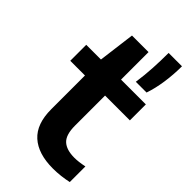

<svg xmlns="http://www.w3.org/2000/svg" viewBox="-250 -879 960 960"><g transform="rotate(45 230.0 -399.0)"><path d="M333.5 10Q229.5 10 174 -40Q118.5 -90 118.5 -193.5V-432.5H14.5V-545.5H118.5L143.5 -740H260.5V-545.5H436V-432.5H260.5V-220Q260.5 -155.5 288 -129.8Q315.5 -104 372 -104Q401 -104 441.5 -112.5V-2Q416.5 3.5 388.8 6.8Q361 10 333.5 10ZM320.5 -590Q328.5 -645.5 331.5 -699.5Q334.5 -753.5 334.5 -808H429Q429 -751 420.8 -693.8Q412.5 -636.5 396.5 -590Z"/></g></svg>

Font: Encode Sans Expanded Expanded SemiBold
Style: Regular
Weight: 600
Width: 7
Designer: Multiple Designers
Foundry: Impallari Type
Version: Version 3.000; ttfautohint (v1.8.3) -l 8 -r 50 -G 200 -x 14 